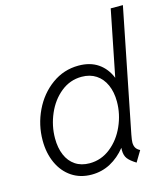

<svg xmlns="http://www.w3.org/2000/svg" viewBox="-113 -841 820 937"><g transform="rotate(-15 297.5 -372.0)"><path d="M407.2 -69.3Q407.2 -77.1 407.7 -81.1Q374 -39.1 330.3 -15.6Q286.6 7.8 234.9 7.8Q177.7 7.8 135 -20.8Q92.3 -49.3 69.1 -100.1Q45.9 -150.9 45.9 -214.8Q45.9 -293.5 79.8 -364.5Q113.8 -435.5 174.1 -479.2Q234.4 -522.9 309.1 -522.9Q367.7 -522.9 407.5 -495.6Q447.3 -468.3 467.3 -418.9L533.7 -752H595.2L471.7 -131.8Q466.3 -104 466.3 -91.8Q466.3 -76.7 472.4 -65.7Q478.5 -54.7 493.7 -46.9L460.9 7.8Q431.6 -10.3 419.4 -26.4Q407.2 -42.5 407.2 -69.3ZM445.3 -304.7Q445.3 -353 429 -389.6Q412.6 -426.3 382.1 -446.3Q351.6 -466.3 309.6 -466.3Q251 -466.3 204.6 -429Q158.2 -391.6 132.6 -332Q106.9 -272.5 106.9 -209Q106.9 -161.1 122.3 -124.8Q137.7 -88.4 167.5 -68.4Q197.3 -48.3 239.7 -48.3Q298.3 -48.3 345.5 -85.7Q392.6 -123 418.9 -182.4Q445.3 -241.7 445.3 -304.7Z"/></g></svg>

Font: Reddit Sans Fudge Light Italic
Style: Regular
Weight: 300
Italic angle: -11.25°
Designer: Stephen Hutchings
Version: Version 1.013